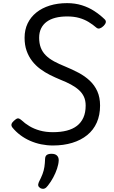

<svg xmlns="http://www.w3.org/2000/svg" viewBox="-20 -910 728 1226"><path d="M318 19Q280 19 243 11.5Q206 4 172 -11Q138 -26 109.5 -47.5Q81 -69 59 -96Q51 -107 53.5 -117Q56 -127 68 -138Q83 -152 92.5 -154Q102 -156 118 -142Q139 -122 168 -104.5Q197 -87 234.5 -76.5Q272 -66 318 -66Q368 -66 406.5 -76Q445 -86 471.5 -106.5Q498 -127 512.5 -159Q527 -191 527 -236Q527 -268 516 -292Q505 -316 484 -335Q463 -354 433.5 -370Q404 -386 366 -401Q332 -415 299 -431.5Q266 -448 236.5 -470Q207 -492 185 -520.5Q163 -549 150 -585.5Q137 -622 137 -669Q137 -720 156.5 -760.5Q176 -801 212 -830Q248 -859 298 -874.5Q348 -890 409 -890Q459 -890 502.5 -876.5Q546 -863 582 -839.5Q618 -816 647 -788Q658 -778 655.5 -767Q653 -756 642 -745Q630 -733 618 -729Q606 -725 596 -733Q573 -753 546 -769.5Q519 -786 485.5 -795.5Q452 -805 409 -805Q367 -805 334 -796.5Q301 -788 278 -771Q255 -754 242.5 -728.5Q230 -703 230 -669Q230 -633 240.5 -605.5Q251 -578 272.5 -556.5Q294 -535 325.5 -518Q357 -501 397 -485Q441 -467 481.5 -445.5Q522 -424 553 -395Q584 -366 601.5 -327Q619 -288 619 -236Q619 -175 598 -127.5Q577 -80 537 -47.5Q497 -15 441.5 2Q386 19 318 19ZM239 292Q227 285 224.5 276Q222 267 228 253Q243 224 251.5 201.5Q260 179 263.5 156Q267 133 268 103Q269 86 279.5 79Q290 72 309 72Q332 72 343.5 83Q355 94 355 113Q354 138 344.5 166.5Q335 195 320 223Q305 251 286 275Q275 290 264 294Q253 298 239 292Z"/></svg>

Font: Playwrite GB J
Style: Italic
Weight: 400
Italic angle: -7.01216°
Designer: Veronika Burian, José Scaglione
Foundry: TypeTogether
Version: Version 1.002